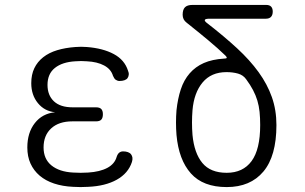

<svg xmlns="http://www.w3.org/2000/svg" viewBox="-20 -750 1240 780"><path d="M500 -463Q504 -454 503 -446Q502 -438 498 -432.5Q494 -427 485.5 -424Q477 -421 465 -421Q461 -421 457 -422.5Q453 -424 450 -426Q447 -428 444 -432.5Q441 -437 439 -442Q431 -469 403 -484Q375 -499 333 -501Q321 -502 309.5 -502Q298 -502 286 -501Q233 -498 203 -474Q173 -450 173 -405Q173 -363 199 -338.5Q225 -314 275 -314H370Q385 -314 391.5 -307Q398 -300 398 -286Q398 -271 391.5 -264Q385 -257 370 -257H274Q219 -257 188 -228.5Q157 -200 157 -151Q157 -104 189 -78Q221 -52 277 -49Q292 -48 307.5 -48Q323 -48 338 -49Q386 -52 416 -68Q446 -84 454 -113Q456 -119 458.5 -123Q461 -127 464 -129.5Q467 -132 471 -133.5Q475 -135 480 -135Q491 -135 499.5 -132Q508 -129 512.5 -123Q517 -117 518 -109.5Q519 -102 516 -92Q501 -46 454.5 -20Q408 6 338 9Q323 10 307.5 10Q292 10 277 9Q234 7 199.5 -4.5Q165 -16 141 -36.5Q117 -57 104 -85.5Q91 -114 91 -151Q91 -211 121.5 -250Q152 -289 204 -294Q161 -298 134 -331Q107 -364 107 -412Q107 -447 119.5 -473Q132 -499 155.5 -517.5Q179 -536 212 -546Q245 -556 286 -559Q298 -560 309.5 -560Q321 -560 333 -559Q398 -554 442 -530.5Q486 -507 500 -463Z M824 -654Q891 -602 943 -554Q995 -506 1030.5 -457Q1066 -408 1084.5 -355.5Q1103 -303 1103 -242Q1103 -116 1050 -53Q997 10 901 10Q805 10 755.5 -45.5Q706 -101 697 -202Q695 -227 695 -252Q695 -277 697 -302Q702 -349 714.5 -387Q727 -425 750.5 -452Q774 -479 808 -494Q842 -509 891 -512Q900 -512 901 -515Q902 -518 896 -524Q865 -554 826 -586.5Q787 -619 738 -658Q730 -664 726 -672Q722 -680 722 -690Q722 -711 731.5 -720.5Q741 -730 762 -730H1061Q1075 -730 1081.5 -723Q1088 -716 1088 -703Q1088 -689 1081 -681.5Q1074 -674 1060 -674H831Q814 -674 812 -669Q810 -664 824 -654ZM980 -428Q968 -445 947 -451Q926 -457 900 -457Q838 -457 803 -415Q768 -373 762 -302Q760 -277 760 -252Q760 -227 762 -202Q769 -128 802 -88Q835 -48 901 -48Q967 -48 1002 -95.5Q1037 -143 1037 -242Q1037 -271 1034.5 -295.5Q1032 -320 1025.5 -341.5Q1019 -363 1008 -384Q997 -405 980 -428Z"/></svg>

Font: Maple Mono ExtraLight
Style: Regular
Weight: 275
Monospace: yes
Designer: subframe7536
Version: Version 7.000